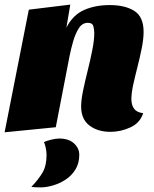

<svg xmlns="http://www.w3.org/2000/svg" viewBox="-31 -552 666 833"><path d="M448 20Q393 20 357 -7.5Q321 -35 321 -90Q321 -118 329.5 -159Q338 -200 349.5 -246Q361 -292 369.5 -335Q378 -378 378 -409Q378 -424 374 -438.5Q370 -453 350 -453Q326 -453 311 -429.5Q296 -406 286.5 -373Q277 -340 271 -310L211 0L-11 22L94 -510L274 -532L257 -432Q285 -487 333.5 -508.5Q382 -530 445 -530Q512 -530 552 -504.5Q592 -479 592 -414Q592 -383 584 -343Q576 -303 565.5 -262Q555 -221 547 -184.5Q539 -148 539 -122Q539 -96 551 -80Q563 -64 590 -61Q577 -19 535 0.5Q493 20 448 20ZM146 261Q137 261 123.5 260.5Q110 260 105 259Q138 224 154.5 195Q171 166 171 120Q171 106 167.5 89.5Q164 73 160 65Q167 60 189 54.5Q211 49 226 49Q267 49 290 70Q313 91 313 120Q313 156 296.5 183Q280 210 254 227Q228 244 199 252.5Q170 261 146 261Z"/></svg>

Font: Sansita Swashed Black
Style: Regular
Weight: 900
Designer: Pablo Cosgaya
Foundry: Omnibus-Type
Version: Version 1.003; ttfautohint (v1.8.3)